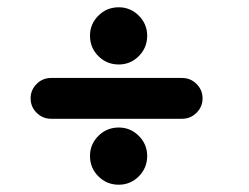

<svg xmlns="http://www.w3.org/2000/svg" viewBox="-20 -610 684 527"><path d="M227 -512Q227 -544 250 -567Q273 -590 306 -590Q338 -590 361 -567Q384 -544 384 -512Q384 -479 361 -456Q338 -433 306 -433Q273 -433 250 -456Q227 -479 227 -512ZM480 -396Q503 -396 519.5 -379.5Q536 -363 536 -340Q536 -317 519.5 -300.5Q503 -284 480 -284H120Q97 -284 80.5 -300.5Q64 -317 64 -340Q64 -363 80.5 -379.5Q97 -396 120 -396ZM227 -182Q227 -214 250 -237Q273 -260 306 -260Q338 -260 361 -237Q384 -214 384 -182Q384 -149 361 -126Q338 -103 306 -103Q273 -103 250 -126Q227 -149 227 -182Z"/></svg>

Font: Tsukimi Rounded
Style: Bold
Weight: 700
Designer: Takashi Funayama
Foundry: Takashi Funayama
Version: Version 1.032; ttfautohint (v1.8.3)